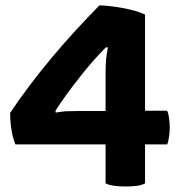

<svg xmlns="http://www.w3.org/2000/svg" viewBox="-20 -590 671 713"><path d="M518.6 -53.7Q539.1 -53.7 600.6 -53.7Q605.5 -63.5 607.4 -81.1Q610.4 -98.6 610.4 -117.2Q610.4 -135.7 607.4 -153.3Q605.5 -169.9 600.6 -178.7Q573.2 -178.7 518.6 -178.7Q518.6 -268.6 518.6 -536.1Q486.3 -550.8 439.5 -559.6Q391.6 -568.4 349.6 -570.3Q253.9 -473.6 169.9 -373Q85.9 -272.5 17.6 -170.9Q17.6 -139.6 22.5 -108.4Q27.3 -78.1 37.1 -53.7Q148.4 -53.7 372.1 -53.7Q372.1 -17.6 372.1 90.8Q382.8 96.7 401.4 99.6Q419.9 102.5 446.3 102.5Q472.7 102.5 491.2 99.6Q508.8 96.7 518.6 90.8Q518.6 43 518.6 -53.7ZM372.1 -177.7Q345.7 -177.7 266.6 -177.7Q244.1 -177.7 223.6 -176.8Q203.1 -174.8 186.5 -171.9Q186.5 -174.8 186.5 -179.7Q221.7 -234.4 272.5 -298.8Q322.3 -363.3 373 -414.1Q376 -414.1 380.9 -414.1Q377 -396.5 374 -371.1Q372.1 -344.7 372.1 -319.3Q372.1 -272.5 372.1 -177.7Z"/></svg>

Font: cl
Style: Bold
Weight: 400
Designer: Mitja Miklavcic
Version: Version 7.504; 2011; Build 1021